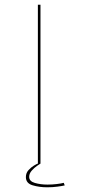

<svg xmlns="http://www.w3.org/2000/svg" viewBox="-20 -695 389 816"><path d="M141 0V-675H152V0ZM180.5 101Q147 101 118.5 92.5Q90 84 90 57.5Q90 40.5 101 28.2Q112 16 124.5 8.5Q137 1 141.5 0H152.5Q149.5 1.5 137.5 9.8Q125.5 18 114.8 30.2Q104 42.5 104 56.5Q104 75.5 128.2 82.5Q152.5 89.5 182 89.5Q202 89.5 221 87.2Q240 85 251 82L255 93Q244.5 95.5 224.2 98.2Q204 101 180.5 101Z"/></svg>

Font: Anybody UltraExpanded Thin
Style: Regular
Weight: 100
Width: 9
Designer: Tyler Finck
Foundry: Etcetera Type Company
Version: Version 1.010; ttfautohint (v1.8.3) -l 8 -r 50 -G 200 -x 14 